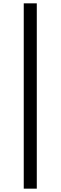

<svg xmlns="http://www.w3.org/2000/svg" viewBox="-20 -869 362 1148"><path d="M122 259H200V-849H122Z"/></svg>

Font: TPK Tissa Web Medium
Style: Regular
Weight: 500
Designer: Jacques Le Bailly, Suppakit Chalermlarp | Katatrad Co.,Ltd.
Foundry: Jacques Le Bailly, Cadson Demak Co.,Ltd.
Version: Version 5.000;Glyphs 3.1.2 (3151)